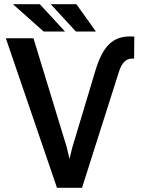

<svg xmlns="http://www.w3.org/2000/svg" viewBox="-20 -893 678 913"><path d="M7.8 0ZM297.4 -192.9 310.5 -137.2 323.7 -191.4 435.1 -562Q460.9 -646 499 -682.9Q537.1 -719.7 596.7 -719.7L618.7 -719.2L617.7 -614.3H606Q564.9 -613.3 545.9 -552.7L370.1 0H251L7.8 -710.9H139.2ZM289.1 -743.2H187.5L41.5 -873H169.4ZM436 -743.2H340.8L221.2 -873H343.3Z"/></svg>

Font: Roboto Medium
Style: Regular
Weight: 500
Designer: Google
Version: Version 2.134; 2016; ttfautohint (v1.6)